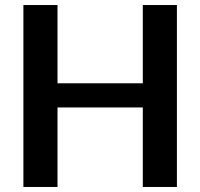

<svg xmlns="http://www.w3.org/2000/svg" viewBox="-20 -743 796 763"><path d="M683 0H547.5V-316H208.5V0H73V-723H208.5V-412H547.5V-723H683Z"/></svg>

Font: Lato TR
Style: Bold
Weight: 700
Designer: Lukasz Dziedzic
Foundry: tyPoland Lukasz Dziedzic
Version: Version 1.104 2013